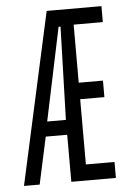

<svg xmlns="http://www.w3.org/2000/svg" viewBox="-48 -660 446 695"><g transform="rotate(-5 175.0 -312.0)"><path d="M11 0 148 -624H347V-566H241V-355H329V-295H241V-58H345V0H183V-171H105L68 0ZM115 -225H183L193 -563H186Z"/></g></svg>

Font: Inconsolata ExtraCondensed
Style: Regular
Weight: 400
Width: 2
Monospace: yes
Designer: Raph Levien, Cyreal, Brenton Simpson
Foundry: Raph Levien, Cyreal, Google
Version: Version 3.000; ttfautohint (v1.8.2.53-6de2)